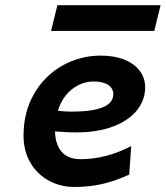

<svg xmlns="http://www.w3.org/2000/svg" viewBox="-20 -721 650 753"><path d="M271.5 12.2Q216.8 12.2 171.1 -12.7Q125.5 -37.6 98.9 -83.5Q72.3 -129.4 72.3 -189.5Q72.3 -281.2 113.5 -352.8Q154.8 -424.3 224.4 -463.6Q293.9 -502.9 375.5 -502.9Q429.2 -502.9 468.5 -486.8Q507.8 -470.7 528.6 -442.4Q549.3 -414.1 549.3 -377.9Q549.3 -330.1 518.1 -289.8Q486.8 -249.5 425.3 -225.6Q363.8 -201.7 277.8 -201.7Q241.7 -201.7 195.8 -205.6Q196.8 -155.8 221.4 -126.2Q246.1 -96.7 296.9 -96.7Q395 -96.7 494.6 -147.9L486.8 -36.1Q427.7 -9.8 378.4 1.2Q329.1 12.2 271.5 12.2ZM260.3 -283.2Q424.3 -283.2 424.3 -351.6Q424.3 -374.5 404.1 -387.9Q383.8 -401.4 348.1 -401.4Q301.3 -401.4 262.7 -371.3Q224.1 -341.3 207 -286.6Q233.9 -283.2 260.3 -283.2ZM205.1 -700.7H609.9L585 -599.6H180.2Z"/></svg>

Font: Lesson One
Style: Bold Italic
Weight: 700
Italic angle: -14°
Designer: But Ko, Victor Gaultney, Annie Olsen, Julie Remington, Don Collingsworth, Eric Hays, Becca Hirsbrunner
Version: Version 1.100